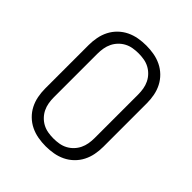

<svg xmlns="http://www.w3.org/2000/svg" viewBox="-206 -873 1012 1012"><g transform="rotate(45 300.0 -367.5)"><path d="M300 8Q271 8 242.5 3Q214 -2 188 -14.5Q162 -27 141 -47.5Q120 -68 107 -93.5Q94 -119 88.5 -147.5Q83 -176 83 -205V-530Q83 -559 88.5 -587.5Q94 -616 107 -641.5Q120 -667 141 -687.5Q162 -708 188 -720.5Q214 -733 242.5 -738Q271 -743 300 -743Q329 -743 357.5 -738Q386 -733 412 -720.5Q438 -708 459 -687.5Q480 -667 493 -641.5Q506 -616 511.5 -587.5Q517 -559 517 -530V-205Q517 -176 511.5 -147.5Q506 -119 493 -93.5Q480 -68 459 -47.5Q438 -27 412 -14.5Q386 -2 357.5 3Q329 8 300 8ZM300 -50Q321 -50 341.5 -53.5Q362 -57 380 -66.5Q398 -76 412.5 -91Q427 -106 436 -124.5Q445 -143 448.5 -163.5Q452 -184 452 -205V-530Q452 -551 448.5 -571.5Q445 -592 436 -610.5Q427 -629 412.5 -644Q398 -659 380 -668.5Q362 -678 341.5 -681.5Q321 -685 300 -685Q279 -685 258.5 -681.5Q238 -678 220 -668.5Q202 -659 187.5 -644Q173 -629 164 -610.5Q155 -592 151.5 -571.5Q148 -551 148 -530V-205Q148 -184 151.5 -163.5Q155 -143 164 -124.5Q173 -106 187.5 -91Q202 -76 220 -66.5Q238 -57 258.5 -53.5Q279 -50 300 -50Z"/></g></svg>

Font: Iosevka Aile Custom Light
Style: Regular
Weight: 300
Designer: Belleve Invis
Foundry: Belleve Invis
Version: Version 17.0.2; ttfautohint (v1.8.3)